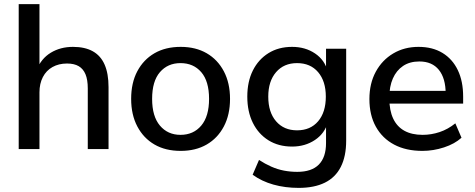

<svg xmlns="http://www.w3.org/2000/svg" viewBox="-20 -725 2312 934"><path d="M71 0V-705H172V-384H158Q180 -440 227 -468.5Q274 -497 335 -497Q393 -497 431.5 -475.5Q470 -454 489 -410.5Q508 -367 508 -301V0H407V-295Q407 -337 396 -363.5Q385 -390 363 -403Q341 -416 306 -416Q266 -416 235.5 -399Q205 -382 188.5 -350Q172 -318 172 -276V0Z M859 9Q785 9 731.5 -22Q678 -53 648 -110Q618 -167 618 -244Q618 -322 648 -378.5Q678 -435 731.5 -466Q785 -497 859 -497Q932 -497 985.5 -466Q1039 -435 1069 -378Q1099 -321 1099 -244Q1099 -167 1069 -110Q1039 -53 985.5 -22Q932 9 859 9ZM858 -69Q921 -69 959 -114Q997 -159 997 -244Q997 -330 959 -374Q921 -418 858 -418Q796 -418 758 -374Q720 -330 720 -244Q720 -159 758 -114Q796 -69 858 -69Z M1433 189Q1367 189 1310 173Q1253 157 1209 125L1240 53Q1269 72 1299.5 85.5Q1330 99 1361.5 105Q1393 111 1426 111Q1496 111 1531 75.5Q1566 40 1566 -29V-131H1575Q1560 -76 1512 -44Q1464 -12 1401 -12Q1335 -12 1286 -42.5Q1237 -73 1210 -127.5Q1183 -182 1183 -255Q1183 -328 1210 -382Q1237 -436 1286 -466.5Q1335 -497 1401 -497Q1465 -497 1512.5 -465Q1560 -433 1574 -378H1566V-488H1664V-41Q1664 35 1638 86.5Q1612 138 1560.5 163.5Q1509 189 1433 189ZM1425 -91Q1490 -91 1527.5 -135Q1565 -179 1565 -255Q1565 -330 1527.5 -374Q1490 -418 1425 -418Q1361 -418 1323 -374Q1285 -330 1285 -255Q1285 -179 1323 -135Q1361 -91 1425 -91Z M2035 9Q1955 9 1897.5 -21.5Q1840 -52 1808.5 -108.5Q1777 -165 1777 -243Q1777 -319 1808 -376Q1839 -433 1893 -465Q1947 -497 2016 -497Q2084 -497 2132.5 -467.5Q2181 -438 2207 -384Q2233 -330 2233 -255V-221H1857V-283H2165L2148 -269Q2148 -344 2115 -385Q2082 -426 2020 -426Q1973 -426 1940.5 -404Q1908 -382 1891 -343Q1874 -304 1874 -252V-246Q1874 -188 1892.5 -148.5Q1911 -109 1947 -89Q1983 -69 2036 -69Q2078 -69 2118.5 -82.5Q2159 -96 2195 -125L2225 -55Q2192 -25 2140 -8Q2088 9 2035 9Z"/></svg>

Font: Nunito Sans 12pt SemiBold
Style: Regular
Weight: 600
Designer: Vernon Adams
Foundry: Vernon Adams
Version: Version 3.101;gftools[0.9.27]